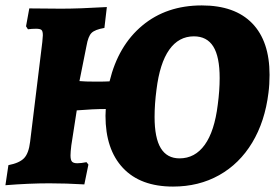

<svg xmlns="http://www.w3.org/2000/svg" viewBox="-23 -676 1015 708"><path d="M971 -400Q971 -365 967 -334Q954 -228 907 -150Q860 -72 785 -30Q710 12 615 12Q495 12 430.5 -56.5Q366 -125 366 -249L367 -274Q320 -274 260 -269L240 -140Q237 -116 237 -103Q237 -86 242.5 -80Q248 -74 262 -74Q276 -74 296 -78L303 -69L288 4Q221 0 159 0Q84 0 -3 7L8 -67Q49 -75 66 -93Q83 -111 88 -153L133 -521L135 -546Q135 -561 130 -565.5Q125 -570 110 -570Q94 -570 80 -568L73 -579L85 -645L202 -644Q269 -644 371 -650L362 -573Q327 -567 314.5 -554.5Q302 -542 296 -507L270 -377Q290 -375 331 -375Q364 -375 381 -376Q413 -508 502 -582Q591 -656 721 -656Q843 -656 907 -590Q971 -524 971 -400ZM787 -388Q787 -467 763.5 -504.5Q740 -542 692 -542Q636 -542 601 -492.5Q566 -443 554 -345Q547 -292 547 -245Q547 -167 570 -129.5Q593 -92 639 -92Q696 -92 732 -142Q768 -192 780 -290Q787 -342 787 -388Z"/></svg>

Font: Alegreya ExtraBold
Style: Italic
Weight: 800
Italic angle: -7°
Designer: Juan Pablo del Peral
Foundry: Huerta Tipografica
Version: Version 2.007; ttfautohint (v1.6)